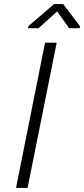

<svg xmlns="http://www.w3.org/2000/svg" viewBox="-20 -920 412 940"><path d="M115 0H58.5L200.5 -711H257.5ZM370.5 -782H318.5L260 -864L168.5 -782H117L119 -792L244.5 -900H289.5L372.5 -790.5Z"/></svg>

Font: Roberto Sans Light
Style: Italic
Weight: 300
Italic angle: -11°
Designer: Google
Version: Version 1.00;June 11, 2020;FontCreator 12.0.0.2522 64-bit; t